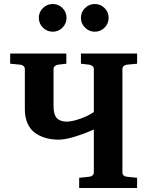

<svg xmlns="http://www.w3.org/2000/svg" viewBox="-20 -938 735 958"><path d="M664.1 0H375V-50.8L425.8 -56.2Q435.5 -57.1 441.9 -63Q448.2 -68.8 448.2 -78.1V-292Q407.2 -272.9 356.4 -257.1Q305.7 -241.2 272.9 -241.2Q237.3 -241.2 207.5 -249.8Q177.7 -258.3 154.1 -275.6Q130.4 -293 117.2 -322.8Q104 -352.5 104 -392.1V-592.8Q104 -602.5 97.7 -608.4Q91.3 -614.3 82 -615.2L30.8 -620.1V-670.9H311V-620.1L269 -615.2Q259.8 -613.8 253.4 -607.9Q247.1 -602.1 247.1 -592.8V-410.2Q247.1 -364.7 264.2 -347.9Q281.2 -331.1 313 -331.1Q338.4 -331.1 378.7 -345Q418.9 -358.9 448.2 -378.9V-592.8Q448.2 -602.1 441.7 -607.9Q435.1 -613.8 425.8 -615.2L383.8 -620.1V-670.9H664.1V-620.1L612.8 -615.2Q603.5 -614.3 597.2 -608.4Q590.8 -602.5 590.8 -592.8V-78.1Q590.8 -68.4 596.9 -62.7Q603 -57.1 612.8 -56.2L664.1 -50.8ZM383.8 -849.1Q383.8 -877.4 404.1 -897.7Q424.3 -918 453.1 -918Q481.4 -918 501.7 -897.9Q522 -877.9 522 -849.1Q522 -820.3 501.7 -800Q481.4 -779.8 453.1 -779.8Q424.8 -779.8 404.3 -800Q383.8 -820.3 383.8 -849.1ZM173.8 -849.1Q173.8 -877.4 194.1 -897.7Q214.4 -918 243.2 -918Q271.5 -918 291.7 -897.9Q312 -877.9 312 -849.1Q312 -820.3 291.7 -800Q271.5 -779.8 243.2 -779.8Q214.8 -779.8 194.3 -800Q173.8 -820.3 173.8 -849.1Z"/></svg>

Font: Veleka
Style: Bold
Weight: 700
Designer: Stefan Peev, Context Ltd, 2016; SIL International, 1997-2014.
Foundry: Stefan Peev, Context Ltd, 2016
Version: Version 1.000